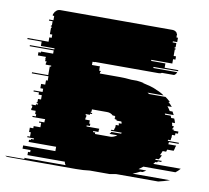

<svg xmlns="http://www.w3.org/2000/svg" viewBox="-127 -787 953 874"><g transform="rotate(10 349.5 -350.0)"><path d="M621 -84H748Q738 -72 727 -64H579L559 -49H595Q591 -46 587 -43.5Q583 -41 579 -39H569Q561 -35 553 -31Q545 -27 536 -24H709Q697 -20 684 -16Q671 -12 657 -9H463Q456 -8 448.5 -6.5Q441 -5 433 -4H342Q327 -2 311 -1Q295 0 278 0H-35Q-44 0 -49 -4H42Q40 -5 36 -9H229Q227 -12 225 -16Q223 -20 223 -24H50V-39H60V-49H23V-64H172V-84H45V-94H53V-99H66V-104H35V-109H47V-129H39V-149H55V-159H86V-179H76V-184H100V-194H101V-199H42V-204H57V-214H52V-229H31V-239H33V-249H29V-254H48V-259H57V-264H50V-269H53V-284H67V-304H52V-314H27V-319H68V-334H55V-354H74V-374H82V-394H5V-399H80V-439H86V-444H60V-454H62V-459H55V-469H54V-474H55V-479H18V-494H29V-499H85V-514H-26V-519H87V-524H24V-544H-42V-549H55V-569H66V-584H55V-614H58V-619H53V-624H57V-644H40V-649H60V-669H53V-679H56Q56 -683 60 -689H61Q69 -700 83 -700H601Q615 -700 623 -689H622Q626 -683 626 -679H624Q624 -678 624.5 -676.5Q625 -675 625 -673V-669H632V-649H612V-644H629V-624H625V-619H630V-614H627V-584H638V-569H627V-549H530V-544H596V-524H659V-519H546Q545 -517 545 -514H656Q653 -504 644 -499H588Q583 -495 574 -495H279V-494H268V-479H305V-474H304V-469H305V-459H312V-454H310V-447H400Q429 -447 456 -444H482Q490 -443 498.5 -442Q507 -441 515 -439H509Q527 -435 544 -430.5Q561 -426 576 -419H575Q586 -415 595.5 -410Q605 -405 613 -399H539L547 -394H623Q635 -386 647 -374H640Q645 -370 650 -364.5Q655 -359 659 -354H639Q647 -344 653 -334H666L674 -319H633Q633 -318 635 -314H661Q662 -312 663 -309Q664 -306 665 -304H679Q681 -300 683 -294.5Q685 -289 686 -284H672Q674 -280 674.5 -276.5Q675 -273 676 -269H683Q684 -267 684 -264H681Q681 -263 681.5 -262Q682 -261 682 -259H679V-254H686V-249H708V-239H696V-229H682V-214H681L680 -204H668V-199H719V-194H674L673 -184H709Q709 -183 708.5 -182Q708 -181 708 -179H707Q706 -174 705 -169Q704 -164 702 -159H672L669 -149H653Q651 -144 649 -139Q647 -134 644 -129H653Q649 -119 642 -109H629L626 -104H658Q657 -103 656 -102Q655 -101 654 -99H640L637 -94H629Q625 -88 621 -84ZM326 -184V-179H336V-172H406Q418 -172 430 -179H431Q433 -180 437 -184H401Q405 -188 408 -194H453Q455 -198 455 -199H404Q404 -200 406 -204H417Q419 -206 419 -209Q419 -212 420 -214H421Q422 -217 422 -220Q422 -223 422 -226V-229H436Q436 -233 434 -239H447Q447 -245 444 -249H423L420 -254H414L411 -259H415Q412 -262 411 -264H414Q413 -266 412 -267Q411 -268 409 -269H401Q390 -280 373 -280H303V-269H300V-264H307V-259H298V-254H279V-249H283V-239H281V-229H302V-214H307V-204H292V-199H351V-194H350V-184Z"/></g></svg>

Font: Rubik Glitch
Style: Regular
Weight: 400
Designer: Hubert and Fischer, NaN
Foundry: Hubert and Fischer, NaN
Version: Version 2.200